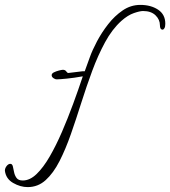

<svg xmlns="http://www.w3.org/2000/svg" viewBox="-171 -572 695 784"><path d="M-58 192Q-88 192 -117.5 175Q-147 158 -151 125Q-151 115 -144 106Q-137 97 -129 97Q-121 97 -118.5 107.5Q-116 118 -113.5 131Q-111 144 -103.5 154.5Q-96 165 -78 165Q-49 165 -21.5 138.5Q6 112 32 67Q58 22 82 -33.5Q106 -89 127.5 -147.5Q149 -206 167 -260H165Q132 -254 102 -251Q72 -248 61 -248Q54 -248 47 -253Q40 -258 40 -265Q40 -272 49 -276.5Q58 -281 69.5 -284Q81 -287 86 -287Q95 -287 99.5 -280.5Q104 -274 108 -274Q122 -276 137 -277.5Q152 -279 166 -281H175L196 -339Q206 -367 225 -403Q244 -439 270.5 -473Q297 -507 330 -529.5Q363 -552 402 -552Q445 -552 474.5 -532.5Q504 -513 504 -475Q504 -463 500.5 -457Q497 -451 493 -451Q482 -451 482 -469Q482 -492 464 -509.5Q446 -527 413 -527Q400 -527 375.5 -518.5Q351 -510 325 -487Q287 -453 258 -399.5Q229 -346 205.5 -282.5Q182 -219 161 -152.5Q140 -86 118.5 -24.5Q97 37 72 86Q47 135 15.5 163.5Q-16 192 -58 192Z"/></svg>

Font: Allura
Style: Regular
Weight: 400
Designer: Robert E. Leuschke
Foundry: Robert E. Leuschke
Version: Version 1.110